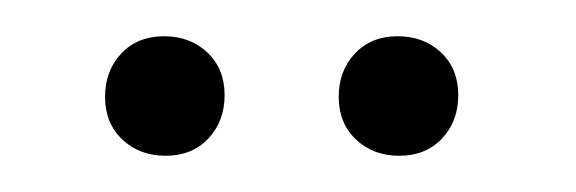

<svg xmlns="http://www.w3.org/2000/svg" viewBox="-20 -517 318 106"><path d="M199.5 -497Q214 -497 223.5 -488Q233 -479 233 -464.5Q233 -450 224 -440.5Q215 -431 200.5 -431Q186 -431 176.5 -440Q167 -449 167 -463.5Q167 -478 176 -487.5Q185 -497 199.5 -497ZM70.5 -497Q85 -497 94.5 -488Q104 -479 104 -464.5Q104 -450 95 -440.5Q86 -431 71.5 -431Q57 -431 47.5 -440Q38 -449 38 -463.5Q38 -478 47 -487.5Q56 -497 70.5 -497Z"/></svg>

Font: Great Vibes
Style: Regular
Weight: 400
Designer: Robert E. Leuschke
Foundry: Robert E. Leuschke
Version: Version 1.001